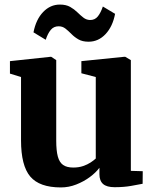

<svg xmlns="http://www.w3.org/2000/svg" viewBox="-20 -809 674 840"><path d="M481.5 10Q447 10 431 -4Q415 -18 415 -47V-75Q399.5 -54 372.8 -34.2Q346 -14.5 313.5 -1.8Q281 11 246.5 11Q152.5 11 112.2 -36.8Q72 -84.5 72 -195V-472L23.5 -487V-541.5L201 -560.5H204L226 -546V-193.5Q226 -150 233 -124.2Q240 -98.5 256.2 -87.2Q272.5 -76 300.5 -76Q324.5 -76 343.5 -82.5Q362.5 -89 376.5 -98.2Q390.5 -107.5 399 -115.5V-472L336 -488.5V-541.5L523 -560.5H528L552.5 -546V-61.5L604.5 -60L604 -5Q586 -1.5 554.2 4.2Q522.5 10 481.5 10ZM126.5 -667.5Q137.5 -724 168.8 -756.5Q200 -789 242 -789Q269 -789 287 -778.8Q305 -768.5 318.5 -755.2Q332 -742 344.8 -732Q357.5 -722 373.5 -721.5Q395 -721 408 -737.2Q421 -753.5 430 -780.5L483.5 -748.5Q473 -693 441.8 -659.8Q410.5 -626.5 367.5 -626.5Q341 -626.5 323.5 -636.5Q306 -646.5 292.8 -660Q279.5 -673.5 266.5 -683.8Q253.5 -694 236.5 -694Q215 -694 202 -678.2Q189 -662.5 180 -635Z"/></svg>

Font: Merriweather 36pt ExtraBold
Style: Regular
Weight: 800
Designer: Eben Sorkin
Foundry: Eben Sorkin
Version: Version 2.100